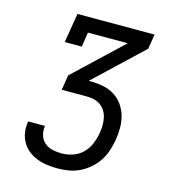

<svg xmlns="http://www.w3.org/2000/svg" viewBox="-109 -825 819 914"><g transform="rotate(15 300.0 -367.5)"><path d="M258 0Q231 0 205.5 -3.5Q180 -7 156.5 -16Q133 -25 113.5 -40.5Q94 -56 81.5 -77.5Q69 -99 65 -124.5Q61 -150 65 -176Q66 -177 66 -178Q66 -179 66 -180H149Q149 -179 149 -178.5Q149 -178 148 -178Q145 -155 151.5 -133.5Q158 -112 174.5 -98Q191 -84 213 -79Q235 -74 258 -74Q285 -74 312.5 -83Q340 -92 361 -112.5Q382 -133 393 -160Q404 -187 409 -214Q412 -232 412.5 -251Q413 -270 409.5 -288Q406 -306 397 -321.5Q388 -337 374 -347.5Q360 -358 342 -362.5Q324 -367 305 -367H181L193 -441L427 -662H231L220 -590H136L160 -735H540L528 -662L294 -441H305Q336 -441 366 -435Q396 -429 420.5 -414Q445 -399 462 -375.5Q479 -352 487.5 -323.5Q496 -295 496 -264Q496 -233 491 -202Q486 -175 477.5 -148.5Q469 -122 453 -97.5Q437 -73 414.5 -53.5Q392 -34 366 -21.5Q340 -9 312.5 -4.5Q285 0 258 0Z"/></g></svg>

Font: Iosevka Curly Slab ExObl
Style: Regular
Weight: 400
Width: 7
Italic angle: -9°
Monospace: yes
Designer: Belleve Invis
Foundry: Belleve Invis
Version: Version 11.1.0; ttfautohint (v1.8.3)